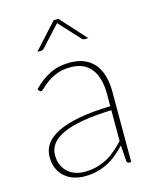

<svg xmlns="http://www.w3.org/2000/svg" viewBox="-108 -777 695 859"><g transform="rotate(-15 239.0 -347.5)"><path d="M368.5 -247Q217.5 -242 145.2 -209.5Q73 -177 73 -118Q73 -90.5 82.2 -70.5Q91.5 -50.5 106.8 -37.2Q122 -24 141.5 -17.8Q161 -11.5 181.5 -11.5Q213.5 -11.5 240 -18.8Q266.5 -26 289 -38.5Q311.5 -51 331 -68Q350.5 -85 368.5 -104ZM73.5 -423Q110.5 -461 151 -481Q191.5 -501 243.5 -501Q282 -501 310.5 -488.8Q339 -476.5 357.8 -453.5Q376.5 -430.5 385.5 -397.8Q394.5 -365 394.5 -324V0H385.5Q375.5 0 374 -10.5L369 -83.5Q348.5 -62.5 328 -45.5Q307.5 -28.5 284.5 -16.8Q261.5 -5 235 1.5Q208.5 8 176.5 8Q153 8 130 1Q107 -6 88.5 -21Q70 -36 58.8 -59.8Q47.5 -83.5 47.5 -117Q47.5 -149.5 66.2 -176Q85 -202.5 124.5 -221.8Q164 -241 224.5 -252.2Q285 -263.5 368.5 -265.5V-324Q368.5 -398 336.5 -439Q304.5 -480 241.5 -480Q204 -480 177 -469.2Q150 -458.5 132 -445.2Q114 -432 103.2 -421.2Q92.5 -410.5 87 -410.5Q82 -410.5 78 -416ZM352.5 -585H334Q328.5 -585 323.5 -590L238.5 -682Q237.5 -683 236.8 -684.2Q236 -685.5 235 -686.5Q234 -685.5 233 -684.2Q232 -683 231 -682L146 -590Q141 -585 135.5 -585H116.5L223.5 -703H245.5Z"/></g></svg>

Font: Lato 2
Style: Regular
Weight: 200
Designer: Lukasz Dziedzic with Adam Twardoch and Botio Nikoltchev
Foundry: tyPoland Lukasz Dziedzic
Version: Version 2.015; 2015-08-06; http://www.latofonts.com/